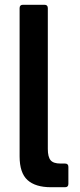

<svg xmlns="http://www.w3.org/2000/svg" viewBox="-20 -783 333 803"><path d="M193 0Q128 0 95 -30Q62 -60 62 -129V-749Q62 -763 76 -763H166Q180 -763 180 -749V-160Q180 -127 191.5 -113Q203 -99 233 -99H252Q266 -99 266 -85V-14Q266 0 252 0Z"/></svg>

Font: Open Sauce Two SemiBold
Style: Regular
Weight: 600
Designer: Alfredo Marco Pradil
Foundry: Creative Sauce Fz LLC
Version: Version 1.477